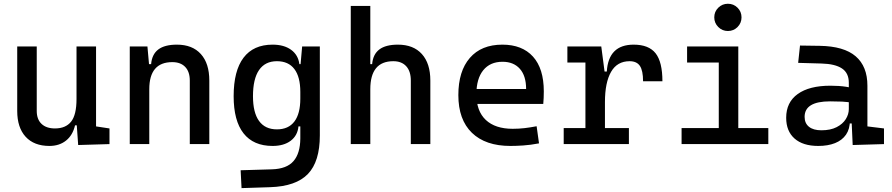

<svg xmlns="http://www.w3.org/2000/svg" viewBox="-20 -764 4728 1018"><path d="M242.2 9.8Q160.6 9.8 116 -38.8Q71.3 -87.4 71.3 -175.8V-517.6H174.8V-175.8Q174.8 -131.3 200.2 -107.2Q225.6 -83 271.5 -83Q328.1 -83 356.9 -118.9Q385.7 -154.8 385.7 -239.3L412.1 -99.6H377.9Q365.7 -46.9 330.1 -18.6Q294.4 9.8 242.2 9.8ZM394.5 4.9 385.7 -119.1V-210H489.3V-93.8L560.5 -83V0ZM385.7 -146.5V-517.6H489.3V-175.8Z M986.3 0V-336.9Q986.3 -383.8 961.9 -409.2Q937.5 -434.6 893.6 -434.6Q771.5 -434.6 771.5 -291L741.2 -423.8H781.2Q785.6 -476.1 819.3 -501.7Q853 -527.3 918 -527.3Q1000 -527.3 1044.9 -477.5Q1089.8 -427.7 1089.8 -336.9V0ZM668 0V-517.6H761.7L771.5 -408.2V0Z M1260.7 233.4 1255.9 138.7 1421.9 133.8Q1500.5 131.3 1536.1 90.3Q1571.8 49.3 1572.3 -30.3V-408.2L1582 -517.6H1675.8V-45.9Q1675.8 92.3 1612.8 158.2Q1549.8 224.1 1412.1 228.5ZM1425.3 9.8Q1323.7 9.8 1271.2 -57.1Q1218.8 -124 1218.8 -253.9Q1218.8 -388.7 1271.2 -458Q1323.7 -527.3 1425.3 -527.3Q1485.8 -527.3 1523.4 -500Q1561 -472.7 1567.4 -423.8H1607.4L1572.3 -276.4Q1572.3 -356.4 1540.8 -397.9Q1509.3 -439.5 1448.2 -439.5Q1385.7 -439.5 1353.5 -392.6Q1321.3 -345.7 1321.3 -253.9Q1321.3 -167 1353.5 -122.6Q1385.7 -78.1 1448.2 -78.1Q1509.3 -78.1 1540.8 -119.6Q1572.3 -161.1 1572.3 -241.2L1607.4 -93.8H1562.5Q1557.6 -44.9 1521.2 -17.6Q1484.9 9.8 1425.3 9.8Z M2158.2 0V-336.9Q2158.2 -386.2 2133.8 -412.8Q2109.4 -439.5 2065.4 -439.5Q1943.4 -439.5 1943.4 -291L1913.1 -423.8H1953.1Q1957.5 -476.1 1991.2 -501.7Q2024.9 -527.3 2089.8 -527.3Q2171.9 -527.3 2216.8 -477.5Q2261.7 -427.7 2261.7 -336.9V0ZM1839.8 0V-732.4H1943.4V0Z M2686.5 9.8Q2554.2 9.8 2482.2 -59.8Q2410.2 -129.4 2410.2 -259.8Q2410.2 -386.7 2471.2 -457Q2532.2 -527.3 2643.6 -527.3Q2748.5 -527.3 2805.9 -463.9Q2863.3 -400.4 2863.3 -279.3Q2863.3 -243.7 2860.4 -212.9H2497.1V-292H2769.5Q2769.5 -361.8 2736.3 -399.2Q2703.1 -436.5 2644.5 -436.5Q2578.6 -436.5 2542.2 -391.6Q2505.9 -346.7 2505.9 -264.6Q2505.9 -174.8 2555.9 -127.9Q2606 -81.1 2698.2 -81.1Q2730.5 -81.1 2761.7 -84.7Q2793 -88.4 2825.2 -94.7L2837.9 -3.9Q2792 4.9 2753.9 7.3Q2715.8 9.8 2686.5 9.8Z M3187.5 -222.7 3157.2 -384.8H3197.3Q3206.1 -527.3 3339.8 -527.3Q3419.9 -527.3 3456.1 -481.4Q3492.2 -435.5 3492.2 -333H3389.6Q3389.6 -389.6 3372.8 -414.6Q3356 -439.5 3318.4 -439.5Q3252.4 -439.5 3220 -383.1Q3187.5 -326.7 3187.5 -222.7ZM2968.8 0V-85H3314.5V0ZM3084 0V-517.6H3168L3187.5 -369.1V0ZM2988.3 -432.6V-517.6H3161.1L3170.9 -432.6Z M3791 0V-488.3H3894.5V0ZM3593.8 0V-85H3800.8V0ZM3884.8 0V-85H4053.7V0ZM3623 -432.6V-517.6H3894.5V-432.6ZM3839.4 -599.6Q3809.6 -599.6 3788.3 -620.8Q3767.1 -642.1 3767.1 -671.9Q3767.1 -702.1 3788.3 -723.1Q3809.6 -744.1 3839.4 -744.1Q3869.6 -744.1 3890.6 -723.1Q3911.6 -702.1 3911.6 -671.9Q3911.6 -642.1 3890.6 -620.8Q3869.6 -599.6 3839.4 -599.6Z M4501 4.9 4494.1 -148.4 4480.5 -191.4V-325.2Q4480.5 -377 4444.1 -401.1Q4407.7 -425.3 4335.9 -427.2L4211.9 -430.7L4221.7 -522.5L4326.2 -521Q4454.6 -519 4516.8 -465.6Q4579.1 -412.1 4579.1 -309.6V-93.8L4667 -83V0ZM4318.4 9.8Q4237.3 9.8 4192.9 -29.3Q4148.4 -68.4 4148.4 -139.6Q4148.4 -221.7 4209.7 -265.6Q4271 -309.6 4382.8 -309.6Q4429.2 -309.6 4465.6 -304Q4502 -298.3 4530.3 -287.1L4508.8 -216.8Q4476.1 -224.1 4444.8 -225.3Q4413.6 -226.6 4380.9 -226.6Q4246.1 -226.6 4246.1 -144.5Q4246.1 -110.4 4269.3 -91.8Q4292.5 -73.2 4335 -73.2Q4383.3 -73.2 4415.8 -89.8Q4448.2 -106.4 4464.4 -132.3Q4480.5 -158.2 4480.5 -185.5V-242.2L4510.7 -109.4H4469.7L4486.3 -125Q4486.3 -80.1 4465.6 -50Q4444.8 -20 4407.2 -5.1Q4369.6 9.8 4318.4 9.8Z"/></svg>

Font: Cascadia Code PL
Style: Regular
Weight: 400
Monospace: yes
Designer: Aaron Bell
Foundry: Saja Typeworks
Version: Version 2102.003